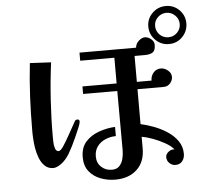

<svg xmlns="http://www.w3.org/2000/svg" viewBox="-60 -925 1119 1041"><g transform="rotate(-5 500.0 -404.0)"><path d="M947 -758Q947 -785 927 -804.5Q907 -824 880 -824Q853 -824 833 -805Q813 -786 813 -758Q813 -730 832.5 -710.5Q852 -691 880 -691Q908 -691 927.5 -710.5Q947 -730 947 -758ZM359 -269Q356 -258 350 -243.5Q344 -229 328 -193Q307 -145 285 -108Q264 -74 239 -56.5Q214 -39 197 -39Q169 -39 150.5 -56.5Q132 -74 121.5 -101.5Q111 -129 106.5 -158Q102 -187 101 -211Q100 -222 100 -233Q100 -244 100 -255Q100 -346 104.5 -437Q109 -528 119 -617L234 -611Q221 -511 214.5 -410Q208 -309 208 -208Q208 -198 208.5 -179Q209 -160 214.5 -144Q220 -128 233 -128Q244 -128 259.5 -151.5Q275 -175 294 -209Q306 -231 316.5 -249.5Q327 -268 334 -281Q339 -291 351.5 -289.5Q364 -288 359 -269ZM908 -54Q908 -31 895 -14.5Q882 2 858 2Q839 2 825 -11.5Q811 -25 811 -44Q811 -61 827.5 -73.5Q844 -86 860 -82Q844 -102 813 -119.5Q782 -137 748 -149.5Q714 -162 688 -166V-103Q688 -29 643.5 12Q599 53 526 53Q484 53 446 38.5Q408 24 384 -6Q360 -36 360 -83Q360 -136 388.5 -167.5Q417 -199 461 -214.5Q505 -230 549 -232V-182Q520 -182 492.5 -170.5Q465 -159 448 -136.5Q431 -114 431 -81Q431 -46 454.5 -24Q478 -2 512 -2Q539 -2 553.5 -18Q568 -34 573.5 -57Q579 -80 579 -102Q579 -179 578.5 -264Q578 -349 578 -425H392V-466H578V-606H392V-650H700Q702 -672 719 -687Q736 -702 752 -702Q769 -702 785.5 -688.5Q802 -675 802 -657Q802 -626 787 -616Q772 -606 744 -606H688V-465H768Q768 -490 783.5 -508Q799 -526 824 -526Q844 -526 862 -511Q880 -496 880 -476Q880 -456 866 -440.5Q852 -425 831 -425H688V-235Q721 -228 759.5 -213.5Q798 -199 831.5 -177Q865 -155 886.5 -124.5Q908 -94 908 -54ZM983 -758Q983 -715 953 -684.5Q923 -654 880 -654Q837 -654 806.5 -684.5Q776 -715 776 -758Q776 -801 806.5 -831Q837 -861 880 -861Q923 -861 953 -831Q983 -801 983 -758Z"/></g></svg>

Font: Kaisei Decol
Style: Bold
Weight: 700
Designer: Font-Kai, 金井和夫
Foundry: KAZUO KANAI
Version: Version 5.003